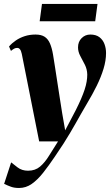

<svg xmlns="http://www.w3.org/2000/svg" viewBox="-50 -692 548 956"><path d="M58.5 -423.5Q55 -440 49.2 -446.8Q43.5 -453.5 36 -453.5Q27.5 -453.5 20.5 -449.8Q13.5 -446 4.5 -438.5L-5 -460.5Q9 -477 28.8 -490.5Q48.5 -504 73.2 -512Q98 -520 127 -520Q155.5 -520 172.5 -508.8Q189.5 -497.5 199 -475.2Q208.5 -453 214 -420.5Q218 -397 223.5 -360.8Q229 -324.5 235.5 -282.8Q242 -241 248.2 -200.8Q254.5 -160.5 259.5 -129L274.5 -43L328 -145Q343 -175 353.8 -200Q364.5 -225 371.5 -246.2Q378.5 -267.5 381.5 -286Q384.5 -304.5 384.5 -320.5Q384 -347 372.5 -369.8Q361 -392.5 349.8 -413.2Q338.5 -434 338.5 -456Q338.5 -484.5 356.5 -502.2Q374.5 -520 399.5 -520Q428 -520 445.2 -506.8Q462.5 -493.5 470.2 -472.5Q478 -451.5 478 -428Q478 -390.5 465.5 -349.5Q453 -308.5 431.8 -265.2Q410.5 -222 383.5 -177Q367 -149 353.2 -124.8Q339.5 -100.5 326.5 -77.5Q313.5 -54.5 298.8 -29.8Q284 -5 265.8 23.8Q247.5 52.5 223 88Q193 132.5 165 168Q137 203.5 108 223.8Q79 244 45 244Q21.5 244 5 238Q-11.5 232 -29.5 223.5L5.5 116.5Q16 125 37.5 141.5Q59 158 89.5 158Q125.5 158 149.5 137.5Q173.5 117 194 83.5Q214.5 50 239 12H145ZM159 -672.5H435.5L424 -586H147.5Z"/></svg>

Font: Merriweather 144pt ExtraBold
Style: Italic
Weight: 800
Italic angle: -7.8°
Version: Version 2.101